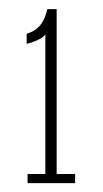

<svg xmlns="http://www.w3.org/2000/svg" viewBox="-20 -764 232 432"><path d="M42 -352V-372.5H82V-687.5Q80 -681 64.8 -674Q49.5 -667 40 -665.5V-688Q48.5 -690.5 55.5 -694.5Q62.5 -698.5 68.5 -705Q74.5 -711.5 79 -721Q83.5 -730.5 86.5 -743.5H107.5V-372.5H149V-352Z"/></svg>

Font: Imbue Thin 10pt Thin
Style: Regular
Weight: 250
Version: Version 1.102